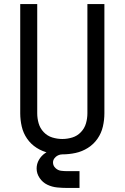

<svg xmlns="http://www.w3.org/2000/svg" viewBox="-20 -755 616 949"><path d="M313 174H373V91H313Q297 91 281.5 89Q266 87 254 75.5Q242 64 242 48Q242 37 249 27.5Q256 18 266.5 13Q277 8 288 8V-22Q265 -22 243.5 -16.5Q222 -11 203 2Q184 15 172.5 35Q161 55 161 78Q161 103 176 125Q191 147 214 158Q237 169 262.5 171.5Q288 174 313 174ZM288 8Q321 8 353.5 1Q386 -6 414.5 -24Q443 -42 462 -69.5Q481 -97 488.5 -129.5Q496 -162 496 -195V-735H412V-195Q412 -170 405 -145.5Q398 -121 380 -102Q362 -83 337.5 -75.5Q313 -68 288 -68Q263 -68 238.5 -75.5Q214 -83 196 -102Q178 -121 171 -145.5Q164 -170 164 -195V-735H80V-195Q80 -162 87.5 -129.5Q95 -97 114 -69.5Q133 -42 161.5 -24Q190 -6 222.5 1Q255 8 288 8Z"/></svg>

Font: Iosevka SS01 Extended
Style: Regular
Weight: 400
Width: 7
Monospace: yes
Designer: Belleve Invis
Foundry: Belleve Invis
Version: Version 3.4.7; ttfautohint (v1.8.3)